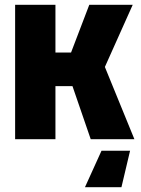

<svg xmlns="http://www.w3.org/2000/svg" viewBox="-20 -580 589 800"><path d="M43 0V-560H211V-361H276L352 -560H533L417 -301L540 0H358L282 -221H211V0ZM522 48 486 200H334L403 48Z"/></svg>

Font: Tektur SemiCondensed
Style: Bold
Weight: 700
Width: 4
Designer: Adam Jagosz
Foundry: Adam Jagosz
Version: Version 1.005;gftools[0.9.30]